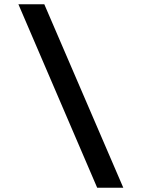

<svg xmlns="http://www.w3.org/2000/svg" viewBox="-20 -706 671 897"><path d="M434 171 66 -686H187L556 171Z"/></svg>

Font: Chivo Medium ExtraBold
Style: Italic
Weight: 800
Italic angle: -8.05°
Version: Version 2.002